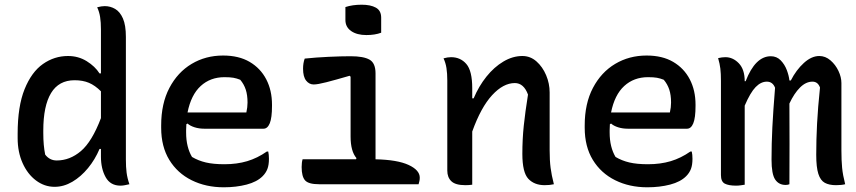

<svg xmlns="http://www.w3.org/2000/svg" viewBox="-20 -783 3640 816"><path d="M269 -545Q313 -545 348.5 -523Q384 -501 403 -471H409V-658Q409 -688 405.5 -710.5Q402 -733 393 -752Q411 -757 425 -757Q449 -757 469.5 -745Q490 -733 502.5 -704.5Q515 -676 515 -626V-105Q515 -73 518 -49.5Q521 -26 530 0Q520 2 511 4Q502 6 492 6Q449 6 429 -30Q409 -66 409 -117V-150H403Q384 -105 354 -68.5Q324 -32 287.5 -10.5Q251 11 212 11Q169 11 133 -16Q97 -43 76 -90Q55 -137 55 -196V-215Q55 -331 84.5 -404Q114 -477 162.5 -511Q211 -545 269 -545ZM172 -126Q191 -101 221 -101Q277 -101 324 -141Q371 -181 409 -281V-395Q384 -420 358 -431Q332 -442 297 -442Q230 -442 197 -387.5Q164 -333 164 -228V-218Q164 -190 166 -168Q168 -146 172 -126Z M928 -547Q995 -547 1041 -520Q1087 -493 1111.5 -446Q1136 -399 1136 -338V-333Q1136 -282 1126.5 -259Q1117 -236 1100 -236H848Q826 -236 807 -242Q788 -248 777 -258L772 -255Q771 -243 771 -229V-220Q771 -188 777.5 -162Q784 -136 796 -116Q823 -100 855 -92.5Q887 -85 934 -85Q987 -85 1030.5 -98Q1074 -111 1114 -139H1120Q1123 -126 1123 -108Q1123 -82 1116.5 -65Q1110 -48 1096 -34Q1072 -10 1028 1.5Q984 13 931 13Q855 13 794.5 -17Q734 -47 699.5 -103.5Q665 -160 665 -240V-250Q665 -343 700 -409.5Q735 -476 794.5 -511.5Q854 -547 928 -547ZM934 -455Q874 -455 833 -417.5Q792 -380 777 -305H1027Q1032 -327 1032 -347Q1032 -379 1024.5 -402Q1017 -425 1001 -444Q986 -450 972 -452.5Q958 -455 934 -455Z M1266 -106H1493L1495 -111Q1470 -140 1470 -203V-457L1466 -461Q1404 -443 1367 -433.5Q1330 -424 1313 -424Q1294 -424 1281 -440.5Q1268 -457 1268 -491Q1268 -515 1275 -534Q1322 -539 1376.5 -541.5Q1431 -544 1470 -544Q1525 -544 1550.5 -529.5Q1576 -515 1576 -471V-106Q1669 -104 1716.5 -82Q1764 -60 1764 -28Q1764 -20 1762.5 -13.5Q1761 -7 1759 0H1336Q1291 0 1276.5 -16.5Q1262 -33 1262 -73Q1262 -93 1266 -106ZM1448 -753Q1478 -763 1517 -763Q1555 -763 1577.5 -750.5Q1600 -738 1600 -708V-644Q1574 -634 1537 -634Q1497 -634 1472.5 -651Q1448 -668 1448 -698Z M1987 2Q1979 3 1972.5 3.5Q1966 4 1958 4Q1916 4 1898.5 -12.5Q1881 -29 1881 -58V-441Q1881 -471 1877.5 -493.5Q1874 -516 1865 -535Q1882 -540 1897 -540Q1937 -540 1962 -511Q1987 -482 1987 -408V-365H1993Q2015 -417 2047.5 -457.5Q2080 -498 2119.5 -521.5Q2159 -545 2200 -545Q2234 -545 2260 -522Q2286 -499 2301 -463.5Q2316 -428 2316 -390V-144Q2316 -101 2320 -70Q2324 -39 2334 0Q2317 4 2295 4Q2251 4 2225.5 -23Q2200 -50 2200 -129Q2200 -191 2206 -248.5Q2212 -306 2224 -381Q2206 -430 2168 -430Q2119 -430 2071.5 -378.5Q2024 -327 1987 -224Z M2728 -547Q2795 -547 2841 -520Q2887 -493 2911.5 -446Q2936 -399 2936 -338V-333Q2936 -282 2926.5 -259Q2917 -236 2900 -236H2648Q2626 -236 2607 -242Q2588 -248 2577 -258L2572 -255Q2571 -243 2571 -229V-220Q2571 -188 2577.5 -162Q2584 -136 2596 -116Q2623 -100 2655 -92.5Q2687 -85 2734 -85Q2787 -85 2830.5 -98Q2874 -111 2914 -139H2920Q2923 -126 2923 -108Q2923 -82 2916.5 -65Q2910 -48 2896 -34Q2872 -10 2828 1.5Q2784 13 2731 13Q2655 13 2594.5 -17Q2534 -47 2499.5 -103.5Q2465 -160 2465 -240V-250Q2465 -343 2500 -409.5Q2535 -476 2594.5 -511.5Q2654 -547 2728 -547ZM2734 -455Q2674 -455 2633 -417.5Q2592 -380 2577 -305H2827Q2832 -327 2832 -347Q2832 -379 2824.5 -402Q2817 -425 2801 -444Q2786 -450 2772 -452.5Q2758 -455 2734 -455Z M3145 2Q3138 3 3128.5 4.5Q3119 6 3108 6Q3077 6 3060.5 -2.5Q3044 -11 3044 -39V-439Q3044 -471 3041.5 -491.5Q3039 -512 3032 -536Q3040 -538 3048 -539Q3056 -540 3063 -540Q3095 -540 3120 -514Q3145 -488 3145 -438H3149Q3190 -544 3256 -544Q3281 -544 3298 -526.5Q3315 -509 3324 -485Q3333 -461 3335 -441H3341Q3364 -486 3396.5 -515.5Q3429 -545 3462 -545Q3488 -545 3509.5 -526.5Q3531 -508 3543.5 -481.5Q3556 -455 3556 -430V-144Q3556 -101 3559 -70Q3562 -39 3572 0Q3556 4 3533 4Q3504 4 3485.5 -6Q3467 -16 3458 -44Q3449 -72 3449 -125Q3449 -189 3452.5 -257Q3456 -325 3465 -411Q3456 -436 3433 -436Q3405 -436 3380 -411Q3355 -386 3335 -343Q3336 -172 3335 0Q3328 3 3319 3Q3290 3 3274.5 -20Q3259 -43 3259 -105Q3259 -172 3262.5 -242Q3266 -312 3274 -410Q3264 -436 3239 -436Q3214 -436 3191.5 -413Q3169 -390 3145 -334Z"/></svg>

Font: Recursive Mn Csl St Med
Style: Regular
Weight: 500
Monospace: yes
Version: Version 1.079;hotconv 1.0.112;makeotfexe 2.5.65598; ttfautoh